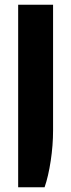

<svg xmlns="http://www.w3.org/2000/svg" viewBox="-20 -557 302 814"><path d="M57 -537H205V-4Q205 59 195 125Q185 191 169 237H57Z"/></svg>

Font: Exo
Style: Bold
Weight: 700
Designer: Natanael Gama
Foundry: Natanael Gama
Version: Version 1.500; ttfautohint (v1.6)